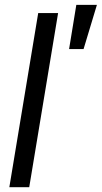

<svg xmlns="http://www.w3.org/2000/svg" viewBox="-20 -782 425 802"><path d="M222.7 -727.5 102.1 0H19L139.6 -727.5ZM268.6 -577.1 298.8 -761.7H384.8L329.1 -577.1Z"/></svg>

Font: Inter Display
Style: Italic
Weight: 400
Italic angle: -9.39999°
Designer: Rasmus Andersson
Foundry: rsms
Version: Version 4.000;git-a52131595